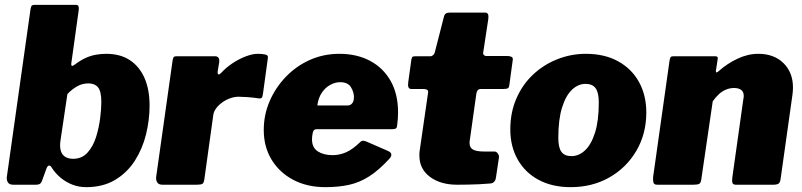

<svg xmlns="http://www.w3.org/2000/svg" viewBox="-20 -762 3310 792"><path d="M35 0Q19 0 13 -9Q7 -18 8 -31L106 -725Q108 -736 111.5 -739Q115 -742 123 -742H294Q303 -742 304.5 -733.5Q306 -725 304 -715L274 -500Q273 -492 276.5 -490.5Q280 -489 289 -496Q313 -514 334.5 -523.5Q356 -533 377 -536.5Q398 -540 418 -540Q476 -540 515.5 -514Q555 -488 576 -440.5Q597 -393 597 -326Q597 -268 582.5 -208.5Q568 -149 536.5 -99.5Q505 -50 455 -20Q405 10 335 10Q306 10 279.5 0Q253 -10 230.5 -28.5Q208 -47 191 -74Q188 -79 182 -79Q176 -79 171 -65L155 -21Q151 -8 145 -4Q139 0 129 0ZM229 -179Q226 -154 231.5 -138Q237 -122 250 -114.5Q263 -107 282 -107Q318 -107 341 -132.5Q364 -158 376 -196Q388 -234 393 -273.5Q398 -313 398 -341Q398 -385 384.5 -401.5Q371 -418 345 -418Q319 -418 297.5 -405.5Q276 -393 258 -374Z M650 0Q635 0 629 -9Q623 -18 624 -31L692 -513Q694 -524 697 -527Q700 -530 709 -530H868Q876 -530 881 -524Q886 -518 884 -504L878 -468Q877 -456 881 -455Q885 -454 892 -461Q912 -483 939 -501Q966 -519 994 -529.5Q1022 -540 1043 -540Q1063 -540 1075 -537Q1087 -534 1085 -523L1065 -377Q1063 -362 1059.5 -358.5Q1056 -355 1049 -356Q1023 -360 999.5 -361.5Q976 -363 965 -363Q947 -363 929 -356.5Q911 -350 896 -339Q881 -328 871.5 -315Q862 -302 860 -289L823 -23Q821 -7 814.5 -3.5Q808 0 791 0H650Z M1322 10Q1247 10 1190 -20Q1133 -50 1100.5 -103Q1068 -156 1068 -226Q1068 -288 1092 -344Q1116 -400 1158.5 -444.5Q1201 -489 1257.5 -514.5Q1314 -540 1380 -540Q1452 -540 1506.5 -511Q1561 -482 1591.5 -428Q1622 -374 1622 -298Q1622 -285 1621 -271Q1620 -257 1618 -243Q1617 -234 1612 -231.5Q1607 -229 1594 -229H1285Q1273 -229 1270 -214Q1267 -199 1267 -187Q1267 -153 1291 -137.5Q1315 -122 1352 -122Q1381 -122 1408 -134Q1435 -146 1466 -176Q1472 -182 1478.5 -181.5Q1485 -181 1494 -177L1579 -140Q1605 -129 1587 -108Q1543 -60 1503 -34.5Q1463 -9 1419.5 0.5Q1376 10 1322 10ZM1415 -327Q1425 -327 1432.5 -335.5Q1440 -344 1440 -362Q1440 -382 1427.5 -402.5Q1415 -423 1383 -423Q1363 -423 1342.5 -412Q1322 -401 1307.5 -379.5Q1293 -358 1289 -327Z M1866 0Q1797 0 1753.5 -32.5Q1710 -65 1710 -120Q1710 -125 1710 -129.5Q1710 -134 1711 -139L1746 -381Q1747 -389 1741 -392Q1735 -395 1726 -395H1676Q1660 -395 1664 -423L1677 -517Q1679 -527 1683 -528.5Q1687 -530 1697 -530H1756Q1762 -530 1767.5 -535.5Q1773 -541 1774 -548L1812 -696Q1816 -710 1834 -710H1981Q1989 -710 1992.5 -704.5Q1996 -699 1994 -682L1973 -544Q1972 -539 1976 -535Q1980 -531 1985 -531H2073Q2083 -531 2090 -527.5Q2097 -524 2095 -514L2081 -411Q2080 -401 2075 -398Q2070 -395 2057 -395H1964Q1948 -395 1945 -376L1918 -184Q1917 -181 1917 -178Q1917 -175 1917 -172Q1917 -153 1931 -145Q1945 -137 1977 -137H2020Q2028 -137 2034 -128Q2040 -119 2038 -111L2026 -31Q2023 -6 2001 -5Q1980 -3 1956.5 -2Q1933 -1 1910 -0.5Q1887 0 1866 0Z M2334 10Q2258 10 2202 -20Q2146 -50 2115.5 -104Q2085 -158 2085 -228Q2085 -298 2110 -355.5Q2135 -413 2178.5 -454Q2222 -495 2278.5 -517.5Q2335 -540 2397 -540Q2474 -540 2530 -509Q2586 -478 2616 -423.5Q2646 -369 2646 -298Q2646 -210 2605 -140Q2564 -70 2493.5 -30Q2423 10 2334 10ZM2337 -118Q2368 -118 2393.5 -142Q2419 -166 2434.5 -215Q2450 -264 2450 -339Q2450 -380 2437 -398Q2424 -416 2395 -416Q2365 -416 2339.5 -392Q2314 -368 2298.5 -318.5Q2283 -269 2283 -193Q2283 -153 2296 -135.5Q2309 -118 2337 -118Z M2691 0Q2678 0 2675.5 -9Q2673 -18 2674 -31L2742 -513Q2744 -524 2747 -527Q2750 -530 2759 -530H2930Q2936 -530 2939 -527.5Q2942 -525 2940 -515L2933 -470Q2932 -457 2945 -469Q2980 -500 3022.5 -520Q3065 -540 3108 -540Q3173 -540 3212 -501.5Q3251 -463 3251 -401Q3251 -394 3250.5 -387Q3250 -380 3249 -372L3200 -24Q3198 -9 3191.5 -4.5Q3185 0 3169 0H3016Q3003 0 3001 -8.5Q2999 -17 3001 -31L3046 -351Q3047 -356 3047.5 -360Q3048 -364 3048 -366Q3048 -383 3037.5 -391Q3027 -399 3008 -399Q2991 -399 2975 -392.5Q2959 -386 2945.5 -373.5Q2932 -361 2920 -344L2873 -23Q2871 -7 2864 -3.5Q2857 0 2839 0H2691Z"/></svg>

Font: Libre Franklin Thin Black
Style: Italic
Weight: 900
Italic angle: -8°
Version: Version 2.000